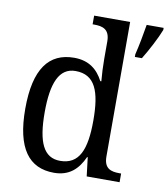

<svg xmlns="http://www.w3.org/2000/svg" viewBox="-85 -832 802 914"><g transform="rotate(10 316.0 -375.0)"><path d="M237 10C310 10 352 -29 380 -91H383L394 0H553V-42H545C504 -42 470 -51 470 -110V-760H296V-718H304C344 -718 379 -709 379 -650V-566C379 -532 381 -490 384 -458H379C352 -510 310 -546 238 -546C116 -546 50 -460 50 -267C50 -75 116 10 237 10ZM521 -613V-600H555C581 -642 616 -708 632 -750V-760H550C542 -712 532 -657 521 -613ZM256 -51C176 -51 144 -122 144 -266C144 -408 176 -485 255 -485C350 -485 379 -408 379 -267C379 -126 348 -51 256 -51Z"/></g></svg>

Font: Noto Serif Devanagari SemiCondensed
Style: Regular
Weight: 400
Width: 4
Designer: Universal Thirst, Indian Type Foundry and the Monotype Design Team
Foundry: Monotype Imaging Inc.
Version: Version 2.004